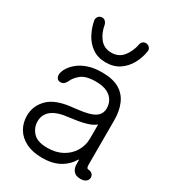

<svg xmlns="http://www.w3.org/2000/svg" viewBox="-191 -885 907 1005"><g transform="rotate(30 263.0 -382.0)"><path d="M222 15Q164 15 124 -5Q84 -25 63.5 -59.5Q43 -94 43 -137Q43 -198 88 -242Q133 -286 237 -295Q286 -300 319 -308.5Q352 -317 369 -334Q386 -351 386 -379Q386 -403 374.5 -424Q363 -445 337 -458.5Q311 -472 266 -472Q207 -472 179 -449Q151 -426 141 -401Q135 -389 127 -382.5Q119 -376 107 -376Q94 -376 87 -384.5Q80 -393 80 -408Q81 -424 92.5 -444.5Q104 -465 127.5 -485Q151 -505 187 -517.5Q223 -530 272 -530Q337 -530 376 -507Q415 -484 433 -442Q451 -400 451 -345V-77Q451 -64 454 -58.5Q457 -53 466 -53Q478 -52 486.5 -44Q495 -36 495 -23Q495 -9 483.5 0.5Q472 10 451 10Q421 10 408 -6.5Q395 -23 395 -46V-73H392Q366 -30 324 -7.5Q282 15 222 15ZM219 -44Q270 -44 308 -64.5Q346 -85 367.5 -120.5Q389 -156 389 -199V-280Q389 -282 387.5 -282Q386 -282 382 -278Q365 -266 340.5 -258.5Q316 -251 289 -246.5Q262 -242 237 -239Q170 -232 138 -206.5Q106 -181 106 -139Q106 -102 132 -73Q158 -44 219 -44ZM260 -584Q212 -584 178.5 -607.5Q145 -631 125.5 -668Q106 -705 99 -745Q97 -758 105.5 -768.5Q114 -779 128 -779Q139 -779 146.5 -772Q154 -765 157 -755Q165 -707 190.5 -675Q216 -643 260 -643Q304 -643 330 -675Q356 -707 365 -753Q367 -764 374.5 -770.5Q382 -777 393 -777Q407 -777 416 -766.5Q425 -756 422 -743Q416 -704 396 -667Q376 -630 342 -607Q308 -584 260 -584Z"/></g></svg>

Font: National Park Light
Style: Regular
Weight: 300
Designer: Andrea Herstowski, Ben Hoepner
Version: Version 1.009